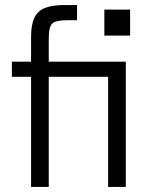

<svg xmlns="http://www.w3.org/2000/svg" viewBox="-20 -740 591 760"><path d="M103 0V-436H27V-496H103V-594Q103 -642 116 -669.5Q129 -697 158 -708.5Q187 -720 235 -720H285V-660H246Q201 -660 187 -647Q173 -634 173 -588V-496H478V0H408V-436H173V0ZM393 -599V-702H495V-599Z"/></svg>

Font: Host Grotesk Light
Style: Regular
Weight: 300
Designer: Doukan Karapınar
Foundry: Element Type
Version: Version 1.003